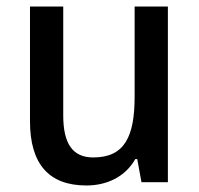

<svg xmlns="http://www.w3.org/2000/svg" viewBox="-20 -559 611 589"><path d="M495 -539H393V-263C393 -141 363 -76 266 -76C203 -76 174 -118 174 -205V-539H72V-187C72 -56 130 10 245 10C307 10 364 -16 395 -71H401L414 0H495Z"/></svg>

Font: Noto Sans SemiCondensed Medium
Style: Regular
Weight: 500
Width: 4
Designer: Monotype Design Team
Foundry: Monotype Imaging Inc.
Version: Version 2.013